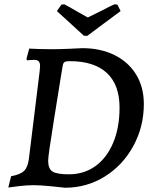

<svg xmlns="http://www.w3.org/2000/svg" viewBox="-20 -869 712 901"><path d="M137 0Q106 0 68.5 4.5Q31 9 19 11L32 -42Q76 -50 93.5 -67.5Q111 -85 116 -127L166 -534L168 -558Q168 -575 161.5 -581.5Q155 -588 140 -588Q130 -588 120 -587Q110 -586 107 -586L104 -592L117 -641Q129 -640 161.5 -639Q194 -638 227 -638Q254 -638 302 -640Q350 -642 366 -643Q452 -643 517.5 -610.5Q583 -578 619 -519Q655 -460 655 -381Q655 -274 605.5 -183.5Q556 -93 471.5 -40.5Q387 12 285 12Q269 10 219 5Q169 0 137 0ZM274 -559 264 -499Q259 -466 232.5 -302.5Q206 -139 206 -115Q206 -77 226.5 -64Q247 -51 303 -51Q375 -51 428.5 -90Q482 -129 511.5 -200Q541 -271 541 -364Q541 -471 481.5 -526.5Q422 -582 307 -582Q289 -582 282.5 -577.5Q276 -573 274 -559ZM390 -701H374Q356 -717 314.5 -755.5Q273 -794 247 -817L268 -847L281 -849Q291 -845 349 -811L392 -787L455 -818Q512 -848 519 -849L531 -847L546 -817Q514 -794 463 -755.5Q412 -717 390 -701Z"/></svg>

Font: Alegreya SC Medium
Style: Italic
Weight: 500
Italic angle: -7°
Designer: Juan Pablo del Peral
Foundry: Huerta Tipografica
Version: Version 2.007; ttfautohint (v1.6)